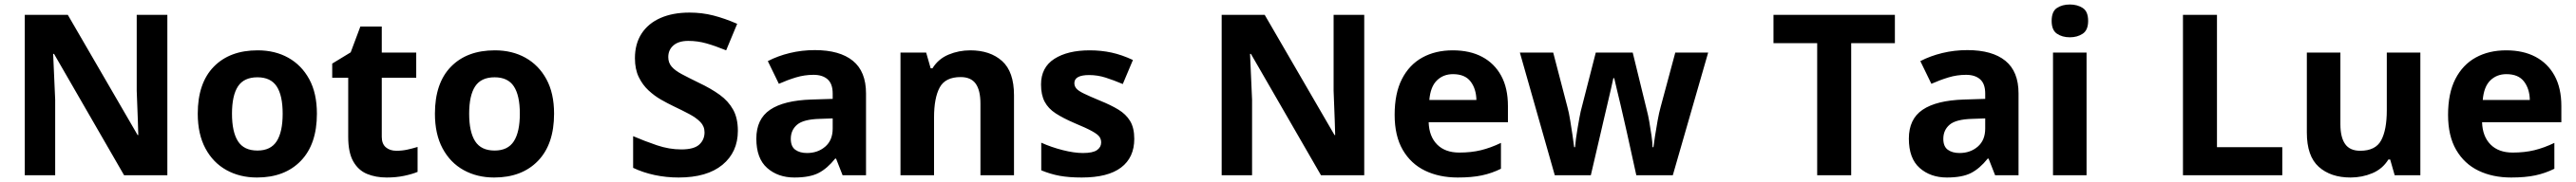

<svg xmlns="http://www.w3.org/2000/svg" viewBox="-20 -780 11435 810"><path d="M723 0H531L220 -540H216Q218 -489 220.5 -438Q223 -387 225 -336V0H90V-714H281L591 -179H594Q593 -212 592 -245Q591 -278 589.5 -310.5Q588 -343 587 -376V-714H723Z M1387 -274Q1387 -138 1315.5 -64Q1244 10 1121 10Q1045 10 985.5 -23Q926 -56 892 -119.5Q858 -183 858 -274Q858 -410 929 -483Q1000 -556 1124 -556Q1201 -556 1260 -523Q1319 -490 1353 -427.5Q1387 -365 1387 -274ZM1010 -274Q1010 -193 1036.5 -151.5Q1063 -110 1123 -110Q1182 -110 1208.5 -151.5Q1235 -193 1235 -274Q1235 -355 1208.5 -395.5Q1182 -436 1123 -436Q1063 -436 1036.5 -395.5Q1010 -355 1010 -274Z M1740 -109Q1765 -109 1788 -114Q1811 -119 1834 -126V-15Q1810 -5 1774.5 2.5Q1739 10 1697 10Q1648 10 1609.5 -6Q1571 -22 1548.5 -61.5Q1526 -101 1526 -171V-434H1455V-497L1537 -547L1580 -662H1675V-546H1828V-434H1675V-171Q1675 -140 1693 -124.5Q1711 -109 1740 -109Z M2440 -274Q2440 -138 2368.5 -64Q2297 10 2174 10Q2098 10 2038.5 -23Q1979 -56 1945 -119.5Q1911 -183 1911 -274Q1911 -410 1982 -483Q2053 -556 2177 -556Q2254 -556 2313 -523Q2372 -490 2406 -427.5Q2440 -365 2440 -274ZM2063 -274Q2063 -193 2089.5 -151.5Q2116 -110 2176 -110Q2235 -110 2261.5 -151.5Q2288 -193 2288 -274Q2288 -355 2261.5 -395.5Q2235 -436 2176 -436Q2116 -436 2089.5 -395.5Q2063 -355 2063 -274Z M3256 -198Q3256 -103 3187.5 -46.5Q3119 10 2993 10Q2938 10 2886.5 -1Q2835 -12 2791 -33V-174Q2842 -152 2896.5 -133.5Q2951 -115 3005 -115Q3061 -115 3084.5 -136.5Q3108 -158 3108 -191Q3108 -218 3089.5 -237Q3071 -256 3040 -272.5Q3009 -289 2969 -308Q2944 -320 2915 -336.5Q2886 -353 2859.5 -377.5Q2833 -402 2816 -437Q2799 -472 2799 -521Q2799 -585 2828.5 -630.5Q2858 -676 2912.5 -700Q2967 -724 3041 -724Q3097 -724 3147.5 -711Q3198 -698 3253 -674L3204 -556Q3155 -576 3116 -587Q3077 -598 3036 -598Q2993 -598 2970 -578Q2947 -558 2947 -526Q2947 -501 2962 -483.5Q2977 -466 3007 -450Q3037 -434 3082 -412Q3137 -386 3175.5 -358Q3214 -330 3235 -292Q3256 -254 3256 -198Z M3598 -557Q3708 -557 3766.5 -509.5Q3825 -462 3825 -364V0H3721L3692 -74H3688Q3653 -30 3614 -10Q3575 10 3507 10Q3434 10 3386 -32.5Q3338 -75 3338 -163Q3338 -250 3399 -291.5Q3460 -333 3582 -337L3677 -340V-364Q3677 -407 3654.5 -427Q3632 -447 3592 -447Q3552 -447 3514 -435.5Q3476 -424 3438 -407L3389 -508Q3433 -531 3486.5 -544Q3540 -557 3598 -557ZM3619 -251Q3547 -249 3519 -225Q3491 -201 3491 -162Q3491 -128 3511 -113.5Q3531 -99 3563 -99Q3611 -99 3644 -127.5Q3677 -156 3677 -208V-253Z M4288 -556Q4376 -556 4429 -508.5Q4482 -461 4482 -356V0H4333V-319Q4333 -378 4312 -407.5Q4291 -437 4245 -437Q4177 -437 4152 -390.5Q4127 -344 4127 -257V0H3978V-546H4092L4112 -476H4120Q4146 -518 4191.5 -537Q4237 -556 4288 -556Z M5016 -162Q5016 -79 4957.5 -34.5Q4899 10 4783 10Q4726 10 4685 2.5Q4644 -5 4603 -22V-145Q4647 -125 4698 -112Q4749 -99 4788 -99Q4832 -99 4850.5 -112Q4869 -125 4869 -146Q4869 -160 4861.5 -171Q4854 -182 4829 -196Q4804 -210 4751 -232Q4700 -254 4667 -275.5Q4634 -297 4618 -327.5Q4602 -358 4602 -404Q4602 -480 4661 -518Q4720 -556 4818 -556Q4869 -556 4915 -546Q4961 -536 5010 -513L4965 -406Q4925 -423 4889 -434.5Q4853 -446 4816 -446Q4783 -446 4766.5 -437Q4750 -428 4750 -410Q4750 -397 4758.5 -386.5Q4767 -376 4791.5 -364Q4816 -352 4864 -332Q4911 -313 4945 -292.5Q4979 -272 4997.5 -241.5Q5016 -211 5016 -162Z M6037 0H5845L5534 -540H5530Q5532 -489 5534.5 -438Q5537 -387 5539 -336V0H5404V-714H5595L5905 -179H5908Q5907 -212 5906 -245Q5905 -278 5903.5 -310.5Q5902 -343 5901 -376V-714H6037Z M6430 -556Q6506 -556 6560.5 -527Q6615 -498 6645 -443Q6675 -388 6675 -308V-236H6323Q6325 -173 6360.5 -137Q6396 -101 6459 -101Q6512 -101 6555 -111.5Q6598 -122 6644 -144V-29Q6604 -9 6559.5 0.5Q6515 10 6452 10Q6370 10 6307 -20.5Q6244 -51 6208 -113Q6172 -175 6172 -269Q6172 -365 6204.5 -428.5Q6237 -492 6295 -524Q6353 -556 6430 -556ZM6431 -450Q6388 -450 6359.5 -422Q6331 -394 6326 -335H6535Q6534 -385 6509 -417.5Q6484 -450 6431 -450Z M7203 -191Q7199 -208 7191.5 -241.5Q7184 -275 7175 -313.5Q7166 -352 7158 -384.5Q7150 -417 7147 -432H7143Q7140 -417 7132.5 -384.5Q7125 -352 7116 -313.5Q7107 -275 7099 -241Q7091 -207 7087 -189L7043 0H6883L6728 -546H6876L6939 -304Q6946 -279 6951.5 -244Q6957 -209 6962 -176.5Q6967 -144 6969 -125H6973Q6974 -139 6977 -162.5Q6980 -186 6984.5 -211Q6989 -236 6992.5 -256.5Q6996 -277 6998 -284L7065 -546H7229L7293 -284Q7297 -270 7302.5 -239Q7308 -208 7312.5 -176Q7317 -144 7317 -125H7321Q7323 -142 7328 -174.5Q7333 -207 7339.5 -243Q7346 -279 7353 -304L7418 -546H7564L7407 0H7245Z M8199 0H8048V-588H7854V-714H8393V-588H8199Z M8715 -557Q8825 -557 8883.5 -509.5Q8942 -462 8942 -364V0H8838L8809 -74H8805Q8770 -30 8731 -10Q8692 10 8624 10Q8551 10 8503 -32.5Q8455 -75 8455 -163Q8455 -250 8516 -291.5Q8577 -333 8699 -337L8794 -340V-364Q8794 -407 8771.5 -427Q8749 -447 8709 -447Q8669 -447 8631 -435.5Q8593 -424 8555 -407L8506 -508Q8550 -531 8603.5 -544Q8657 -557 8715 -557ZM8736 -251Q8664 -249 8636 -225Q8608 -201 8608 -162Q8608 -128 8628 -113.5Q8648 -99 8680 -99Q8728 -99 8761 -127.5Q8794 -156 8794 -208V-253Z M9244 -546V0H9095V-546ZM9170 -760Q9203 -760 9227 -744.5Q9251 -729 9251 -687Q9251 -646 9227 -630Q9203 -614 9170 -614Q9136 -614 9112.5 -630Q9089 -646 9089 -687Q9089 -729 9112.5 -744.5Q9136 -760 9170 -760Z M9672 0V-714H9823V-125H10113V0Z M10726 -546V0H10612L10592 -70H10584Q10558 -28 10512.5 -9Q10467 10 10416 10Q10328 10 10275 -37.5Q10222 -85 10222 -190V-546H10371V-227Q10371 -169 10392 -139Q10413 -109 10459 -109Q10527 -109 10552 -155.5Q10577 -202 10577 -289V-546Z M11107 -556Q11183 -556 11237.5 -527Q11292 -498 11322 -443Q11352 -388 11352 -308V-236H11000Q11002 -173 11037.5 -137Q11073 -101 11136 -101Q11189 -101 11232 -111.5Q11275 -122 11321 -144V-29Q11281 -9 11236.5 0.5Q11192 10 11129 10Q11047 10 10984 -20.5Q10921 -51 10885 -113Q10849 -175 10849 -269Q10849 -365 10881.5 -428.5Q10914 -492 10972 -524Q11030 -556 11107 -556ZM11108 -450Q11065 -450 11036.5 -422Q11008 -394 11003 -335H11212Q11211 -385 11186 -417.5Q11161 -450 11108 -450Z"/></svg>

Font: Noto Sans New Tai Lue
Style: Bold
Weight: 700
Version: Version 2.003